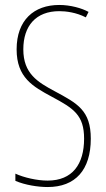

<svg xmlns="http://www.w3.org/2000/svg" viewBox="-20 -744 429 774"><path d="M346 -185C346 -299 292 -327 201 -376C132 -413 74 -447 74 -545C74 -640 125 -699 219 -699C246 -699 287 -694 326 -674L337 -696C310 -711 264 -724 219 -724C117 -724 47 -663 47 -545C47 -431 113 -395 189 -354C277 -307 319 -280 319 -185C319 -82 272 -16 172 -16C129 -16 77 -28 42 -44V-15C81 2 134 10 172 10C284 10 346 -59 346 -185Z"/></svg>

Font: Noto Sans Georgian ExtraCondensed Thin
Style: Regular
Weight: 100
Width: 2
Designer: Monotype Design Team, Akaki Razmadze
Foundry: Google LLC
Version: Version 2.005